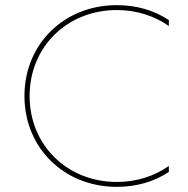

<svg xmlns="http://www.w3.org/2000/svg" viewBox="-20 -723 730 746"><path d="M434 3C510 3 579 -17 636 -55V-78C580 -39 511 -16 434 -16C241 -16 95 -159 95 -350C95 -541 241 -684 434 -684C511 -684 580 -661 636 -622V-645C579 -683 510 -703 434 -703C229 -703 75 -552 75 -350C75 -148 229 3 434 3Z"/></svg>

Font: Chess Sans Thin
Style: Regular
Weight: 100
Designer: Wolf Bōese
Foundry: Wolf Bōese
Version: Version 7.223;Glyphs 3.3 (3306)